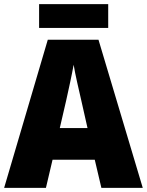

<svg xmlns="http://www.w3.org/2000/svg" viewBox="-20 -908 710 928"><path d="M503 -888H169V-773H503ZM470 0H670L456 -716H211L0 0H202L234 -136H438ZM373 -422 403 -289H269L300 -423C311 -472 328 -550 336 -595C343 -550 363 -466 373 -422Z"/></svg>

Font: Noto Sans Thai SemCond Blk
Style: Regular
Weight: 900
Width: 4
Designer: Monotype Design Team
Foundry: Monotype Imaging Inc.
Version: Version 2.002